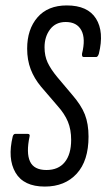

<svg xmlns="http://www.w3.org/2000/svg" viewBox="-20 -681 392 707"><path d="M145 6Q67 6 37 -45.5Q7 -97 27 -179Q30 -188 36 -188H82Q91 -188 89 -179Q76 -118 90.5 -86.5Q105 -55 151 -55Q195 -55 218.5 -84Q242 -113 242 -166Q242 -204 230 -233Q218 -262 192 -291L131 -362Q106 -392 93 -426Q80 -460 80 -502Q80 -573 118 -617Q156 -661 226 -661Q303 -661 333.5 -612.5Q364 -564 344 -483Q340 -471 334 -471H288Q281 -471 282 -483Q296 -539 279.5 -569.5Q263 -600 222 -600Q185 -600 164.5 -573Q144 -546 144 -507Q144 -475 155.5 -450.5Q167 -426 191 -397L245 -333Q279 -294 292.5 -259.5Q306 -225 306 -178Q306 -89 262.5 -41.5Q219 6 145 6Z"/></svg>

Font: Sofia Sans Extra Condensed
Style: Italic
Weight: 400
Italic angle: -9°
Designer: Botio Nikoltchev, Ani Petrova
Foundry: lettersoup
Version: Version 4.101; ttfautohint (v1.8.4.7-5d5b)